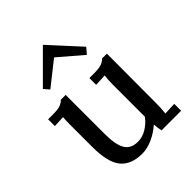

<svg xmlns="http://www.w3.org/2000/svg" viewBox="-213 -848 984 984"><g transform="rotate(-45 279.0 -356.0)"><path d="M21 0ZM534 6H392Q387 -18 385 -43Q354 -15 314.5 3Q275 21 238 21Q158 21 119.5 -26Q81 -73 81 -184V-345Q81 -380 83 -399L21 -396V-445H55Q92 -445 109.5 -451.5Q127 -458 138 -470H173V-186Q173 -109 194 -73.5Q215 -38 266 -38Q299 -38 330 -57Q361 -76 381 -104V-335Q381 -374 385 -399L320 -396V-445H353Q390 -445 408 -451.5Q426 -458 437 -470H472L471 -120Q471 -74 467 -41L534 -44ZM395 -538 268 -647H266L137 -545L112 -574L271 -733H273L422 -570Z"/></g></svg>

Font: Sumana
Style: Regular
Weight: 400
Designer: Cyreal, Alexei Vanyashin (Devanagari), Olga Karpushina (Latin)
Foundry: Cyreal
Version: Version 1.015;PS 001.015;hotconv 1.0.70;makeotf.lib2.5.58329